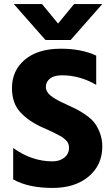

<svg xmlns="http://www.w3.org/2000/svg" viewBox="-20 -918 554 946"><path d="M484 -196Q484 -105 417 -48.5Q350 8 239 8Q120 8 45 -34V-189Q136 -123 239 -123Q274 -123 297 -141.5Q320 -160 320 -190Q320 -200 317 -209Q314 -218 306 -226Q298 -234 290.5 -239.5Q283 -245 268.5 -252.5Q254 -260 244 -265Q234 -270 214.5 -279Q195 -288 183 -293Q118 -323 78.5 -367Q39 -411 39 -484Q39 -571 103 -624.5Q167 -678 280 -678Q381 -678 454 -644V-500Q373 -547 286 -547Q247 -547 226.5 -531Q206 -515 206 -490Q206 -465 231 -445.5Q256 -426 306 -404Q337 -390 357.5 -379.5Q378 -369 404.5 -350.5Q431 -332 446.5 -311.5Q462 -291 473 -261Q484 -231 484 -196ZM328 -721H204L48 -898H187L266 -802L345 -898H484Z"/></svg>

Font: Hind Siliguri
Style: Bold
Weight: 700
Designer: Jyotish Sonowal
Foundry: Indian Type Foundry
Version: Version 1.001;PS 1.0;hotconv 1.0.86;makeotf.lib2.5.63406; tt